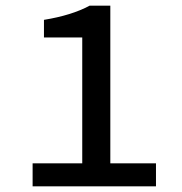

<svg xmlns="http://www.w3.org/2000/svg" viewBox="-20 -657 640 677"><path d="M95 0V-81H270V-525H135V-587Q233 -603 296 -637H369V-81H530V0Z"/></svg>

Font: TypoPRO Source Code Pro
Style: Regular
Weight: 500
Monospace: yes
Designer: Paul D. Hunt, Teo Tuominen
Foundry: Adobe Systems Incorporated
Version: Version 2.010;PS 1.0;hotconv 1.0.84;makeotf.lib2.5.63406